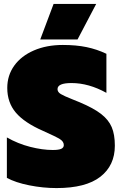

<svg xmlns="http://www.w3.org/2000/svg" viewBox="-20 -943 620 978"><path d="M253 -923H470L375 -742H185ZM15 -37V-243Q71 -211 133.5 -195Q196 -179 249 -179Q279 -179 292 -185Q305 -191 305 -204Q305 -222 285 -234.5Q265 -247 200 -276Q104 -318 60.5 -369.5Q17 -421 17 -495Q17 -559 52.5 -608.5Q88 -658 152.5 -686Q217 -714 300 -714Q368 -714 421 -703Q474 -692 522 -669V-470Q432 -520 344 -520Q273 -520 273 -489Q273 -474 289.5 -464Q306 -454 349 -437L386 -422Q457 -392 495 -362.5Q533 -333 549 -295.5Q565 -258 565 -201Q565 -100 491 -42.5Q417 15 268 15Q199 15 129 1Q59 -13 15 -37Z"/></svg>

Font: Prompt Black
Style: Regular
Weight: 900
Designer: Katatrad Team
Foundry: CadsonDemak
Version: Version 1.001